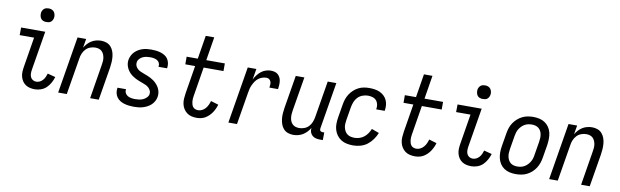

<svg xmlns="http://www.w3.org/2000/svg" viewBox="-46 -1230 5592 1733"><g transform="rotate(10 2750.0 -363.5)"><path d="M295 8Q272 8 250 3Q228 -2 210 -14Q192 -26 180 -44.5Q168 -63 162.5 -84.5Q157 -106 158 -129Q159 -152 163 -175L208 -450H76L77 -520H298L239 -164Q236 -146 236 -128.5Q236 -111 242.5 -95.5Q249 -80 263.5 -71Q278 -62 295 -62Q312 -62 327.5 -69.5Q343 -77 355 -90.5Q367 -104 374 -120Q381 -136 386 -152L458 -133Q450 -106 435.5 -79.5Q421 -53 400 -32.5Q379 -12 350.5 -2Q322 8 295 8ZM292 -608Q277 -608 263.5 -613Q250 -618 242 -629.5Q234 -641 231.5 -655.5Q229 -670 231 -685Q233 -695 238.5 -705Q244 -715 252.5 -721.5Q261 -728 271.5 -730.5Q282 -733 293 -733Q308 -733 321.5 -727.5Q335 -722 343 -710.5Q351 -699 354 -684.5Q357 -670 354 -655Q352 -645 346.5 -635Q341 -625 332.5 -618.5Q324 -612 313.5 -610Q303 -608 292 -608Z M508 0 594 -520H673L659 -438Q671 -458 687 -475.5Q703 -493 723 -505Q743 -517 765.5 -522.5Q788 -528 810 -528Q836 -528 859.5 -519.5Q883 -511 899 -493Q915 -475 923.5 -452Q932 -429 934.5 -404Q937 -379 935.5 -353Q934 -327 930 -301L880 0H801L852 -312Q855 -329 856.5 -346Q858 -363 855.5 -379.5Q853 -396 846.5 -411Q840 -426 829 -437Q818 -448 802 -453Q786 -458 769 -458Q746 -458 722.5 -449.5Q699 -441 682 -423Q665 -405 655.5 -382.5Q646 -360 643 -337L587 0Z M1202 8Q1180 8 1158 5.5Q1136 3 1115 -3Q1094 -9 1076 -20Q1058 -31 1045.5 -48Q1033 -65 1028.5 -86.5Q1024 -108 1027 -130L1028 -136H1106V-133Q1103 -115 1111.5 -99.5Q1120 -84 1134.5 -76Q1149 -68 1166.5 -65Q1184 -62 1203 -62Q1220 -62 1238.5 -64.5Q1257 -67 1274 -74.5Q1291 -82 1305.5 -96.5Q1320 -111 1323 -128Q1326 -146 1318.5 -161.5Q1311 -177 1299 -188Q1287 -199 1271.5 -205.5Q1256 -212 1240.5 -218Q1225 -224 1209 -230Q1193 -236 1178.5 -243.5Q1164 -251 1150 -260.5Q1136 -270 1124.5 -281.5Q1113 -293 1104 -306.5Q1095 -320 1089 -335.5Q1083 -351 1081 -368Q1079 -385 1082 -403Q1086 -423 1095.5 -442Q1105 -461 1120 -476Q1135 -491 1153.5 -501.5Q1172 -512 1191.5 -518Q1211 -524 1231 -526Q1251 -528 1271 -528Q1293 -528 1314 -525.5Q1335 -523 1355 -517Q1375 -511 1393 -500Q1411 -489 1422 -472.5Q1433 -456 1437.5 -435Q1442 -414 1439 -392L1438 -386H1360V-389Q1363 -406 1356 -421Q1349 -436 1335.5 -444Q1322 -452 1305.5 -455Q1289 -458 1271 -458Q1255 -458 1237.5 -455.5Q1220 -453 1203.5 -445.5Q1187 -438 1174 -423.5Q1161 -409 1159 -392Q1156 -374 1163 -358.5Q1170 -343 1182.5 -332Q1195 -321 1210 -314.5Q1225 -308 1241 -302Q1257 -296 1272.5 -290Q1288 -284 1302.5 -276.5Q1317 -269 1330.5 -259.5Q1344 -250 1355.5 -238.5Q1367 -227 1376.5 -213.5Q1386 -200 1392 -184.5Q1398 -169 1400 -152Q1402 -135 1399 -117Q1396 -97 1385.5 -77.5Q1375 -58 1359 -43Q1343 -28 1323.5 -18Q1304 -8 1284 -2Q1264 4 1243 6Q1222 8 1202 8Z M1779 8Q1754 8 1730.5 2.5Q1707 -3 1688.5 -17Q1670 -31 1657.5 -51Q1645 -71 1640 -94.5Q1635 -118 1636.5 -143Q1638 -168 1642 -193L1684 -450H1594V-520H1696L1731 -735H1809L1774 -520H1944V-450H1762L1718 -181Q1716 -168 1715 -154.5Q1714 -141 1715.5 -128Q1717 -115 1721 -102.5Q1725 -90 1733 -80.5Q1741 -71 1753.5 -66.5Q1766 -62 1779 -62Q1798 -62 1815.5 -71Q1833 -80 1846 -95Q1859 -110 1867 -128Q1875 -146 1880 -164L1950 -143Q1945 -124 1936.5 -105.5Q1928 -87 1916.5 -69.5Q1905 -52 1889.5 -37Q1874 -22 1856.5 -11.5Q1839 -1 1818.5 3.5Q1798 8 1779 8Z M2068 0 2154 -520H2233L2216 -420Q2227 -442 2242 -462Q2257 -482 2276.5 -497.5Q2296 -513 2319 -520.5Q2342 -528 2365 -528Q2383 -528 2400.5 -523.5Q2418 -519 2430.5 -507.5Q2443 -496 2450.5 -480.5Q2458 -465 2460 -447.5Q2462 -430 2461 -411.5Q2460 -393 2457 -375H2378Q2380 -389 2381 -403Q2382 -417 2377.5 -429.5Q2373 -442 2362.5 -450Q2352 -458 2338 -458Q2319 -458 2300 -452Q2281 -446 2264.5 -433.5Q2248 -421 2236.5 -404Q2225 -387 2216.5 -369Q2208 -351 2203.5 -332.5Q2199 -314 2196 -295L2147 0Z M2663 8Q2637 8 2613.5 -0.5Q2590 -9 2574 -27Q2558 -45 2550 -68Q2542 -91 2539 -116Q2536 -141 2538 -167Q2540 -193 2544 -219L2594 -520H2673L2621 -208Q2618 -191 2617 -174Q2616 -157 2618 -140.5Q2620 -124 2626.5 -109Q2633 -94 2644.5 -83Q2656 -72 2672 -67Q2688 -62 2705 -62Q2728 -62 2751.5 -70.5Q2775 -79 2792 -97Q2809 -115 2818 -137.5Q2827 -160 2831 -183L2887 -520H2966L2895 -93Q2894 -86 2895 -80Q2896 -74 2899.5 -70Q2903 -66 2908.5 -64Q2914 -62 2921 -62H2936L2935 8H2909Q2889 8 2870.5 3.5Q2852 -1 2838 -13.5Q2824 -26 2818 -44Q2812 -62 2815 -82Q2803 -62 2786.5 -44.5Q2770 -27 2750 -15Q2730 -3 2707.5 2.5Q2685 8 2663 8Z M3212 8Q3183 8 3154.5 2.5Q3126 -3 3102.5 -17.5Q3079 -32 3062.5 -54.5Q3046 -77 3038 -104Q3030 -131 3030.5 -160.5Q3031 -190 3036 -219L3056 -339Q3060 -364 3068 -388.5Q3076 -413 3090.5 -435.5Q3105 -458 3125 -476.5Q3145 -495 3168.5 -507Q3192 -519 3217 -523.5Q3242 -528 3267 -528Q3292 -528 3316.5 -524.5Q3341 -521 3362.5 -511.5Q3384 -502 3401.5 -486Q3419 -470 3429 -449Q3439 -428 3441.5 -403.5Q3444 -379 3440 -354L3439 -349H3361L3362 -352Q3366 -374 3361.5 -395Q3357 -416 3343.5 -431Q3330 -446 3309.5 -452Q3289 -458 3268 -458Q3243 -458 3217.5 -448.5Q3192 -439 3174 -420Q3156 -401 3146.5 -376.5Q3137 -352 3133 -328L3113 -208Q3110 -190 3109 -172Q3108 -154 3112 -137Q3116 -120 3124.5 -105Q3133 -90 3146.5 -80Q3160 -70 3177 -66Q3194 -62 3213 -62Q3235 -62 3257.5 -69Q3280 -76 3299 -91Q3318 -106 3331.5 -126Q3345 -146 3354 -168L3422 -143Q3410 -112 3389 -82.5Q3368 -53 3340.5 -32Q3313 -11 3279 -1.5Q3245 8 3212 8Z M3779 8Q3754 8 3730.5 2.5Q3707 -3 3688.5 -17Q3670 -31 3657.5 -51Q3645 -71 3640 -94.5Q3635 -118 3636.5 -143Q3638 -168 3642 -193L3684 -450H3594V-520H3696L3731 -735H3809L3774 -520H3944V-450H3762L3718 -181Q3716 -168 3715 -154.5Q3714 -141 3715.5 -128Q3717 -115 3721 -102.5Q3725 -90 3733 -80.5Q3741 -71 3753.5 -66.5Q3766 -62 3779 -62Q3798 -62 3815.5 -71Q3833 -80 3846 -95Q3859 -110 3867 -128Q3875 -146 3880 -164L3950 -143Q3945 -124 3936.5 -105.5Q3928 -87 3916.5 -69.5Q3905 -52 3889.5 -37Q3874 -22 3856.5 -11.5Q3839 -1 3818.5 3.5Q3798 8 3779 8Z M4295 8Q4272 8 4250 3Q4228 -2 4210 -14Q4192 -26 4180 -44.5Q4168 -63 4162.5 -84.5Q4157 -106 4158 -129Q4159 -152 4163 -175L4208 -450H4076L4077 -520H4298L4239 -164Q4236 -146 4236 -128.5Q4236 -111 4242.5 -95.5Q4249 -80 4263.5 -71Q4278 -62 4295 -62Q4312 -62 4327.5 -69.5Q4343 -77 4355 -90.5Q4367 -104 4374 -120Q4381 -136 4386 -152L4458 -133Q4450 -106 4435.5 -79.5Q4421 -53 4400 -32.5Q4379 -12 4350.5 -2Q4322 8 4295 8ZM4292 -608Q4277 -608 4263.5 -613Q4250 -618 4242 -629.5Q4234 -641 4231.5 -655.5Q4229 -670 4231 -685Q4233 -695 4238.5 -705Q4244 -715 4252.5 -721.5Q4261 -728 4271.5 -730.5Q4282 -733 4293 -733Q4308 -733 4321.5 -727.5Q4335 -722 4343 -710.5Q4351 -699 4354 -684.5Q4357 -670 4354 -655Q4352 -645 4346.5 -635Q4341 -625 4332.5 -618.5Q4324 -612 4313.5 -610Q4303 -608 4292 -608Z M4703 8Q4674 8 4646.5 2Q4619 -4 4596.5 -19Q4574 -34 4559 -56.5Q4544 -79 4537.5 -106Q4531 -133 4531 -161.5Q4531 -190 4536 -219L4556 -339Q4560 -364 4568 -389Q4576 -414 4591 -436.5Q4606 -459 4626 -477Q4646 -495 4670 -507Q4694 -519 4719.5 -523.5Q4745 -528 4770 -528Q4799 -528 4826.5 -522Q4854 -516 4876.5 -501Q4899 -486 4914.5 -463.5Q4930 -441 4936.5 -414Q4943 -387 4942.5 -358.5Q4942 -330 4938 -301L4918 -181Q4914 -156 4905.5 -131Q4897 -106 4882.5 -83.5Q4868 -61 4848 -43Q4828 -25 4804 -13Q4780 -1 4754 3.5Q4728 8 4703 8ZM4704 -62Q4721 -62 4737.5 -65.5Q4754 -69 4769.5 -78Q4785 -87 4797.5 -100Q4810 -113 4819 -128Q4828 -143 4833 -159.5Q4838 -176 4840 -192L4860 -312Q4863 -330 4864 -347.5Q4865 -365 4862.5 -381.5Q4860 -398 4852.5 -413Q4845 -428 4832.5 -438.5Q4820 -449 4803.5 -453.5Q4787 -458 4770 -458Q4753 -458 4736 -454.5Q4719 -451 4703.5 -442Q4688 -433 4675.5 -420Q4663 -407 4654 -392Q4645 -377 4640.5 -360.5Q4636 -344 4633 -328L4613 -208Q4610 -190 4609 -172.5Q4608 -155 4611 -138.5Q4614 -122 4621.5 -107Q4629 -92 4641 -81.5Q4653 -71 4670 -66.5Q4687 -62 4704 -62Z M5008 0 5094 -520H5173L5159 -438Q5171 -458 5187 -475.5Q5203 -493 5223 -505Q5243 -517 5265.5 -522.5Q5288 -528 5310 -528Q5336 -528 5359.5 -519.5Q5383 -511 5399 -493Q5415 -475 5423.5 -452Q5432 -429 5434.5 -404Q5437 -379 5435.5 -353Q5434 -327 5430 -301L5380 0H5301L5352 -312Q5355 -329 5356.5 -346Q5358 -363 5355.5 -379.5Q5353 -396 5346.5 -411Q5340 -426 5329 -437Q5318 -448 5302 -453Q5286 -458 5269 -458Q5246 -458 5222.5 -449.5Q5199 -441 5182 -423Q5165 -405 5155.5 -382.5Q5146 -360 5143 -337L5087 0Z"/></g></svg>

Font: Iosevka Web
Style: Italic
Weight: 400
Italic angle: -9°
Monospace: yes
Designer: Belleve Invis
Foundry: Belleve Invis
Version: Version 28.0.3; ttfautohint (v1.8.3)